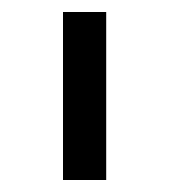

<svg xmlns="http://www.w3.org/2000/svg" viewBox="-20 -760 282 320"><path d="M157 -460V-740H85V-460Z"/></svg>

Font: IBMKR
Style: Regular
Weight: 400
Designer: Mike Abbink; Paul van der Laan; Pieter van Rosmalen; Wujin Sim; Chorong Kim; Dohee Lee;
Foundry: Sandoll Inc.
Version: Version 1.002